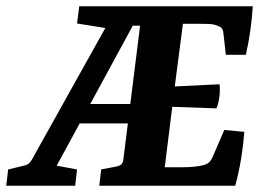

<svg xmlns="http://www.w3.org/2000/svg" viewBox="-45 -593 844 613"><path d="M272 0 278 -52 325 -61Q336 -63 342 -68Q348 -73 349 -85L410 -573H762Q760 -537 754.5 -497.5Q749 -458 740 -418H676L669 -481Q668 -494 664.5 -500.5Q661 -507 649 -511Q637 -516 621.5 -516.5Q606 -517 592 -517H539L513 -317L656 -324Q658 -305 655.5 -284.5Q653 -264 646 -247L505 -252L481 -59H536Q558 -59 577 -61Q596 -63 609 -67Q620 -71 626 -78.5Q632 -86 637 -99L671 -178L735 -172Q732 -131 725 -87.5Q718 -44 706 0ZM-25 0 -19 -52 35 -65Q48 -68 56 -82L330 -573H439L429 -511H379L136 -64L201 -52L195 0ZM169 -199 195 -261H420L413 -199ZM314 -500 201 -518 208 -573H351Z"/></svg>

Font: Rasa
Style: Italic
Weight: 400
Italic angle: -7.10001°
Designer: Anna Giedrys (Yrsa+Rasa design), David Brezina (Yrsa art-direction, Rasa art-direction, design)
Foundry: Rosetta Type Foundry
Version: Version 2.004